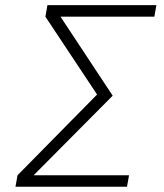

<svg xmlns="http://www.w3.org/2000/svg" viewBox="-20 -713 626 733"><path d="M39.1 0 46.9 -43.9 350.6 -352.1 153.3 -649.4 161.1 -693.4H577.1L569.3 -649.4H210.9L410.2 -347.7L108.4 -43.9H472.7L464.8 0Z"/></svg>

Font: Cascadia Mono PL ExtraLight
Style: Italic
Weight: 200
Italic angle: -10°
Monospace: yes
Designer: Aaron Bell
Foundry: Saja Typeworks
Version: Version 2404.023; ttfautohint (v1.8.4)